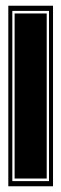

<svg xmlns="http://www.w3.org/2000/svg" viewBox="-20 -650 214 670"><path d="M9 0V-630H165V0ZM23 -18H151V-612H23ZM31 -27V-603H143V-27Z"/></svg>

Font: Alumni Sans Collegiate One SC
Style: Regular
Weight: 400
Designer: Robert E. Leuschke
Foundry: Robert E. Leuschke
Version: Version 1.100